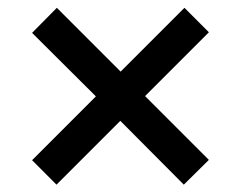

<svg xmlns="http://www.w3.org/2000/svg" viewBox="-20 -578 607 504"><path d="M128.3 -93.3 64.2 -157.5 231.7 -325 64.2 -491.7 129.2 -557.5 296.7 -390 464.2 -557.5 528.3 -493.3 360.8 -325.8 528.3 -158.3 462.5 -93.3 295.8 -260.8Z"/></svg>

Font: Familjen Grotesk GF Medium
Style: Italic
Weight: 500
Designer: Anders Wikstroem, Jonas Baeckman, Matilda Gysing, Kristian Moeller
Foundry: Familjen STHML AB
Version: Version 2.000; Beta; Release 4; Build 6